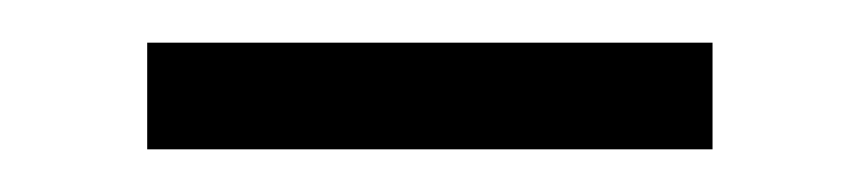

<svg xmlns="http://www.w3.org/2000/svg" viewBox="-20 -589 403 90"><path d="M49 -519V-569H314V-519Z"/></svg>

Font: Ysabeau Office
Style: Regular
Weight: 400
Designer: Christian Thalmann (Catharsis Fonts)
Version: Version 2.001;gftools[0.9.30]; featfreeze: tnum,lnum,ss02